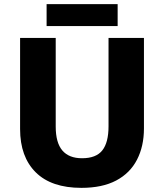

<svg xmlns="http://www.w3.org/2000/svg" viewBox="-20 -897 791 927"><path d="M675 -277Q675 -191 641.5 -126Q608 -61 541 -25.5Q474 10 373 10Q228 10 152.5 -65Q77 -140 77 -274V-714H249V-286Q249 -208 281 -170.5Q313 -133 376 -133Q444 -133 474 -171Q504 -209 504 -287V-714H675ZM548 -877V-771H205V-877Z"/></svg>

Font: Noto Sans Syriac ExtraBold
Style: Regular
Weight: 800
Designer: Patrick Giasson and the Monotype Design Team
Foundry: Monotype Imaging Inc.
Version: Version 3.000; ttfautohint (v1.8.4.7-5d5b)